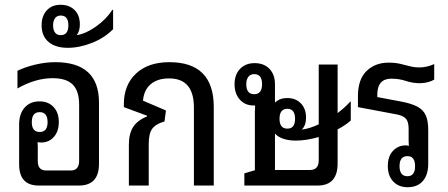

<svg xmlns="http://www.w3.org/2000/svg" viewBox="-20 -776 1874 803"><path d="M142 0Q60 0 60 -89V-255Q60 -300 83 -326Q106 -352 145 -352Q182 -352 204 -328.5Q226 -305 226 -266Q226 -227 205.5 -203.5Q185 -180 152 -180Q144 -180 137 -181Q138 -173 138 -164V-102Q138 -63 173 -63H276Q311 -63 311 -104V-338Q311 -395 284.5 -422Q258 -449 200 -449Q128 -449 53 -406V-480Q86 -496 128.5 -506Q171 -516 211 -516Q394 -516 394 -347V-91Q394 0 310 0ZM146 -224Q179 -224 179 -265Q179 -307 146 -307Q113 -307 113 -265Q113 -224 146 -224Z M263 -576Q214 -576 185 -599Q154 -624 154 -670Q154 -709 175.5 -732.5Q197 -756 233 -756Q270 -756 292 -734Q314 -712 314 -674Q314 -646 301 -629Q339 -635 381.5 -665Q424 -695 450 -735H453V-654Q418 -618 365.5 -597Q313 -576 263 -576ZM234 -629Q266 -629 266 -670Q266 -711 234 -711Q218 -711 210 -699.5Q202 -688 202 -670Q202 -651 210 -640Q218 -629 234 -629Z M519 0V-171Q519 -217 537 -245Q555 -273 595 -289V-292L498 -328V-340Q498 -421 549 -468.5Q600 -516 688 -516Q874 -516 874 -329V0H791V-326Q791 -449 686 -448Q639 -448 610.5 -424Q582 -400 578 -355L674 -314L668 -268Q632 -258 617 -238Q602 -218 602 -174V0Z M1002 0V-51L1046 -64V-309Q1046 -324 1047 -335Q1044 -335 1039 -335Q1005 -335 983 -359.5Q961 -384 961 -424Q961 -464 984 -488Q1007 -512 1045 -512Q1084 -512 1107 -488Q1130 -464 1130 -424V-347Q1150 -366 1181 -366Q1217 -366 1238.5 -343.5Q1260 -321 1260 -284Q1260 -251 1242 -234Q1275 -238 1313 -256V-506H1392V-303Q1422 -326 1445 -351H1447V-272Q1425 -252 1392 -235V-92Q1392 0 1308 0ZM1043 -382Q1076 -382 1076 -424Q1076 -466 1043 -466Q1027 -466 1018.5 -454.5Q1010 -443 1010 -424Q1010 -382 1043 -382ZM1182 -238Q1214 -238 1214 -279Q1214 -321 1182 -321Q1149 -321 1149 -279Q1149 -238 1182 -238ZM1218 -188Q1167 -188 1139 -209Q1134 -213 1130 -217V-65H1276Q1313 -65 1313 -105V-203Q1289 -196 1264.5 -192Q1240 -188 1218 -188Z M1685 7Q1647 7 1624.5 -17Q1602 -41 1602 -82Q1602 -122 1623.5 -145Q1645 -168 1677 -168Q1684 -168 1690 -166Q1689 -177 1689 -188V-237Q1689 -265 1679 -278Q1669 -291 1642 -297L1477 -328V-374Q1477 -444 1513 -479Q1549 -514 1605 -514Q1633 -514 1654 -509Q1675 -504 1694 -499Q1713 -494 1734 -494Q1765 -494 1796 -508V-443Q1786 -437 1770 -432.5Q1754 -428 1736 -428Q1706 -428 1677.5 -437.5Q1649 -447 1617 -447Q1558 -447 1558 -380V-370L1659 -351Q1701 -343 1725.5 -330Q1750 -317 1760.5 -294Q1771 -271 1771 -232V-91Q1771 -45 1748.5 -19Q1726 7 1685 7ZM1684 -39Q1716 -39 1716 -81Q1716 -123 1684 -123Q1651 -123 1651 -81Q1651 -39 1684 -39Z"/></svg>

Font: Noto Sans Thai Looped UI Narrow
Style: Regular
Weight: 400
Width: 4
Designer: Cadson Demak Team
Foundry: Cadson Demak Co., Ltd.
Version: Version 1.000